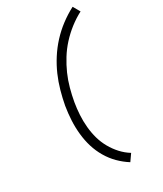

<svg xmlns="http://www.w3.org/2000/svg" viewBox="-244 -929 997 1177"><g transform="rotate(-30 255.0 -340.0)"><path d="M312 161Q274 137 242 105Q210 73 186.5 33Q163 -7 149.5 -51Q136 -95 131 -143.5Q126 -192 128.5 -240.5Q131 -289 139 -338Q148 -387 162 -437Q176 -487 196.5 -534Q217 -581 246 -626.5Q275 -672 311.5 -711.5Q348 -751 391 -783.5Q434 -816 482 -841L510 -792Q466 -769 427 -738.5Q388 -708 355 -672Q322 -636 296 -594Q270 -552 251 -509Q232 -466 219.5 -420Q207 -374 199 -329Q192 -287 189.5 -244Q187 -201 191 -158Q195 -115 206 -76Q217 -37 237 -1.5Q257 34 284 63.5Q311 93 345 114Z"/></g></svg>

Font: iosevka_custom_sans_ss08 Light
Style: Italic
Weight: 300
Italic angle: -10°
Designer: Belleve Invis
Foundry: Belleve Invis
Version: Version 10.3.0; ttfautohint (v1.8.3)